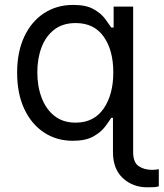

<svg xmlns="http://www.w3.org/2000/svg" viewBox="-20 -573 679 797"><path d="M590.9 204.5Q531.2 204.5 490.1 166.5Q448.9 128.6 448.9 58.2V-83.8H441.8Q432.5 -68.9 415.5 -46.3Q398.4 -23.8 366.8 -6.2Q335.2 11.4 282.7 11.4Q214.5 11.4 162.3 -23.3Q110.1 -57.9 80.6 -121.3Q51.1 -184.7 51.1 -271.3Q51.1 -357.2 80.6 -420.5Q110.1 -483.7 162.6 -518.1Q215.2 -552.6 284.1 -552.6Q337.4 -552.6 368.4 -535Q399.5 -517.4 416 -495.2Q432.5 -473 441.8 -458.8H451.7V-545.5H532.7V58.2Q532.7 100.9 555.4 116.5Q578.1 132.1 612.2 132.1Q619.7 132.1 626.8 131.2Q633.9 130.3 639.2 129.3V200.3Q629.6 203.5 616.7 204Q603.7 204.5 590.9 204.5ZM294 -63.9Q369.7 -63.9 410 -122Q450.3 -180 450.3 -272.7Q450.3 -364.3 410.5 -420.8Q370.7 -477.3 294 -477.3Q240.8 -477.3 205.4 -450.1Q170.1 -422.9 152.5 -376.6Q134.9 -330.3 134.9 -272.7Q134.9 -214.5 152.9 -167.1Q170.8 -119.7 206.1 -91.8Q241.5 -63.9 294 -63.9Z"/></svg>

Font: Inter Alia
Style: Regular
Weight: 400
Designer: Rasmus Andersson (Latin, Greek, Cyrillic etc.) and Evan from Shavian.info (Shavian, old style figures)
Foundry: Shavian.info
Version: Version 0.001;git-37ab20767